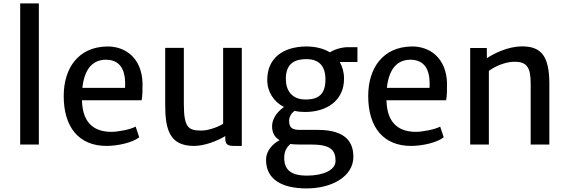

<svg xmlns="http://www.w3.org/2000/svg" viewBox="-20 -832 3265 1105"><path d="M96.2 0H203.6V-812.5H96.2Z M346.7 -279.3C346.7 -98.6 435.1 7.8 593.3 7.8C660.2 7.8 744.6 -12.2 781.2 -42L760.7 -103.5C733.4 -87.4 659.2 -73.2 622.1 -73.2C531.2 -73.2 458.5 -114.3 452.1 -245.1C452.1 -248.5 451.7 -251.5 451.7 -254.9H794.9C800.3 -279.8 800.3 -312.5 800.3 -354.5C795.9 -493.7 706.1 -566.4 595.2 -564.5C432.1 -561.5 346.7 -441.4 346.7 -279.3ZM454.1 -326.2C466.8 -446.3 522.5 -488.3 589.4 -488.3C687 -488.3 704.6 -405.8 699.7 -326.2Z M930.7 -231.4C930.7 -88.4 954.6 7.8 1096.2 7.8C1156.7 7.8 1230.5 -20.5 1276.4 -48.8V-35.2C1276.4 3.9 1296.4 7.8 1330.1 7.8H1371.6V-556.6H1264.2V-119.6C1239.7 -103.5 1182.1 -80.6 1140.1 -80.6C1066.9 -80.6 1038.1 -94.2 1038.1 -231.9V-556.6H930.7Z M1511.2 88.4C1511.2 200.2 1601.6 252 1743.2 252.4C1891.1 252.9 2013.7 182.6 2013.7 70.8C2013.7 -6.3 1978 -84.5 1808.6 -84.5H1707.5C1661.1 -84.5 1644 -96.2 1644 -138.2C1644 -160.2 1657.2 -181.2 1675.3 -193.8C1694.3 -189.5 1714.4 -187.5 1735.8 -187.5C1862.3 -187.5 1960 -254.9 1960 -378.4C1960 -416.5 1950.7 -448.7 1935.1 -475.1H2037.1V-560.5H1982.9C1942.4 -560.5 1901.9 -545.9 1878.9 -530.8C1839.8 -554.2 1790.5 -565.4 1737.8 -564.5C1613.8 -562 1518.1 -502 1518.1 -372.1C1518.1 -302.2 1555.7 -247.1 1614.3 -215.8C1571.8 -187 1546.9 -145.5 1545.9 -108.9C1545.4 -79.6 1552.7 -46.4 1588.9 -25.4C1553.2 -5.9 1511.2 32.2 1511.2 88.4ZM1738.3 -259.3C1657.2 -259.3 1625 -314.5 1625 -377C1625 -470.2 1680.7 -491.7 1743.2 -491.7C1817.4 -491.7 1853 -450.7 1853 -374.5C1853 -286.1 1809.6 -259.3 1738.3 -259.3ZM1615.7 75.7C1615.7 34.2 1633.3 12.7 1651.4 -3.4C1671.4 -0.5 1694.8 0 1723.6 0H1773.4C1885.7 0 1911.1 34.2 1911.1 94.2C1911.1 149.9 1834 178.7 1747.1 178.7C1652.3 178.7 1615.7 143.6 1615.7 75.7Z M2099.1 -279.3C2099.1 -98.6 2187.5 7.8 2345.7 7.8C2412.6 7.8 2497.1 -12.2 2533.7 -42L2513.2 -103.5C2485.8 -87.4 2411.6 -73.2 2374.5 -73.2C2283.7 -73.2 2210.9 -114.3 2204.6 -245.1C2204.6 -248.5 2204.1 -251.5 2204.1 -254.9H2547.4C2552.7 -279.8 2552.7 -312.5 2552.7 -354.5C2548.3 -493.7 2458.5 -566.4 2347.7 -564.5C2184.6 -561.5 2099.1 -441.4 2099.1 -279.3ZM2206.5 -326.2C2219.2 -446.3 2274.9 -488.3 2341.8 -488.3C2439.5 -488.3 2457 -405.8 2452.1 -326.2Z M2686 0H2793.5V-424.3C2837.9 -456.5 2893.6 -474.6 2930.2 -476.1C3017.1 -481 3034.2 -439.9 3034.2 -347.2V0H3141.6V-346.7C3141.6 -509.8 3096.2 -567.9 2976.1 -564.9C2903.3 -563 2823.7 -525.4 2782.2 -497.1L2781.7 -555.7H2686Z"/></svg>

Font: Merriweather Sans
Style: Regular
Weight: 400
Designer: Eben Sorkin ( eben@eyebytes.com )
Foundry: Eben Sorkin
Version: Version 1.003